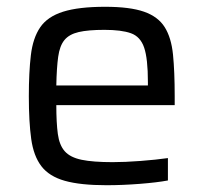

<svg xmlns="http://www.w3.org/2000/svg" viewBox="-20 -538 599 566"><path d="M294 8Q217 8 171 -5Q125 -18 102 -48Q79 -78 72 -128.5Q65 -179 65 -254Q65 -325 71 -375.5Q77 -426 98.5 -457.5Q120 -489 166 -503.5Q212 -518 290 -518Q363 -518 404.5 -503.5Q446 -489 465.5 -458Q485 -427 490 -377Q495 -327 495 -255V-228H146Q146 -176 150.5 -143Q155 -110 171 -92Q187 -74 220.5 -67Q254 -60 312 -60Q348 -60 394 -63.5Q440 -67 475 -72V-6Q443 0 392 4Q341 8 294 8ZM146 -286H416V-296Q416 -365 405 -397.5Q394 -430 366 -440Q338 -450 288 -450Q240 -450 212 -443.5Q184 -437 170 -420Q156 -403 151.5 -370.5Q147 -338 146 -286Z"/></svg>

Font: Saira
Style: Regular
Weight: 400
Designer: Hector Gatti with collaboration of the Omnibus-Type team
Foundry: Omnibus-Type
Version: Version 1.100; ttfautohint (v1.8.3)